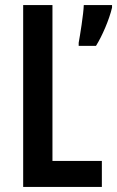

<svg xmlns="http://www.w3.org/2000/svg" viewBox="-20 -734 460 754"><path d="M71 0H380V-102H186V-714H71ZM420 -704V-714H309C308 -679 294 -593 289 -566V-554H357C381 -592 409 -657 420 -704Z"/></svg>

Font: Noto Sans Gurmukhi UI ExtraCondensed SemiBold
Style: Regular
Weight: 600
Width: 2
Designer: Jelle Bosma - Monotype Design Team
Foundry: Monotype Imaging Inc.
Version: Version 2.004